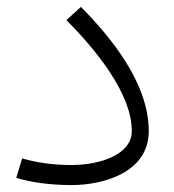

<svg xmlns="http://www.w3.org/2000/svg" viewBox="-20 -522 503 555"><path d="M187 13C278 13 410 -23 410 -143C410 -282 300 -415 214 -502L172 -464C253 -382 361 -254 361 -143C361 -75 269 -45 187 -45C128 -45 84 -53 44 -64L27 -8C65 4 121 13 187 13Z"/></svg>

Font: FiraGO Light
Style: Regular
Weight: 300
Designer: bBox Type
Foundry: bBox Type GmbH
Version: Version 1.001;PS 001.001;hotconv 1.0.88;makeotf.lib2.5.64775